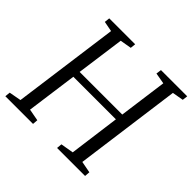

<svg xmlns="http://www.w3.org/2000/svg" viewBox="-182 -927 1110 1110"><g transform="rotate(45 373.5 -371.5)"><path d="M3 0 6.5 -32.5 80.5 -46 169 -698.5 106 -710.5 109.5 -743H321.5L318 -710.5L248 -698.5L207.5 -403H556L596 -698.5L528 -710.5L532.5 -743H747L743 -710.5L674.5 -698.5L586.5 -46L657.5 -32.5L655 0H426L429 -32.5L508 -46L549.5 -357.5H201.5L159 -46L232 -32.5L229.5 0Z"/></g></svg>

Font: Merriweather 60pt Light
Style: Italic
Weight: 300
Italic angle: -7.8°
Version: Version 2.101